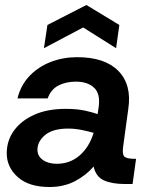

<svg xmlns="http://www.w3.org/2000/svg" viewBox="-20 -737 595 769"><path d="M178 12Q96 12 51.5 -27.5Q7 -67 7 -123Q7 -174 36 -214Q65 -254 117.5 -277.5Q170 -301 243 -301Q288 -301 320 -294Q352 -287 371 -280L375 -307Q383 -361 357 -385.5Q331 -410 284 -410Q244 -410 214 -394.5Q184 -379 171 -343H50Q63 -396 98.5 -433Q134 -470 183.5 -489Q233 -508 289 -508Q400 -508 454 -453Q508 -398 494 -302L473 -148Q469 -118 478.5 -109.5Q488 -101 518 -101H525L511 0H480Q429 0 396.5 -14.5Q364 -29 355 -70Q325 -35 280.5 -11.5Q236 12 178 12ZM130 -137Q130 -112 151.5 -96.5Q173 -81 207 -81Q260 -81 298.5 -114Q337 -147 355 -205Q334 -211 307 -216.5Q280 -222 253 -222Q192 -222 161 -196.5Q130 -171 130 -137ZM156 -544 170 -637 326 -717 458 -637 445 -544 313 -627Z"/></svg>

Font: Host Grotesk SemiBold
Style: Italic
Weight: 600
Italic angle: -8°
Designer: Doğukan Karapınar based on Poppins by Indian Type Foundry, Jonny Pinhorn
Foundry: Element Type
Version: Version 1.001; ttfautohint (v1.8.4.7-5d5b)